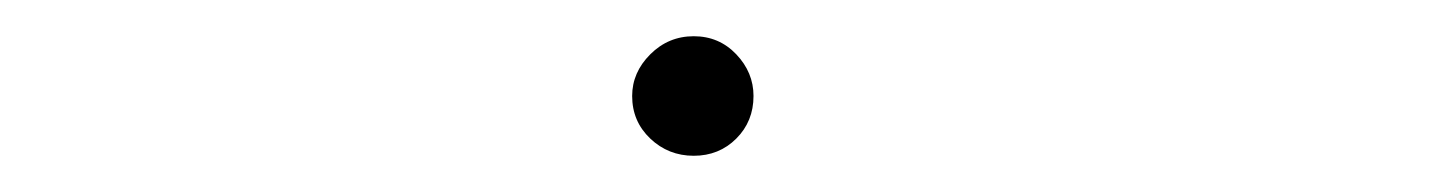

<svg xmlns="http://www.w3.org/2000/svg" viewBox="-20 -75 790 106"><path d="M363 11Q349 11 339 1.5Q329 -8 329 -22Q329 -35 339 -45Q349 -55 363 -55Q377 -55 386.5 -45Q396 -35 396 -22Q396 -8 386.5 1.5Q377 11 363 11Z"/></svg>

Font: Inconsolata ExtraExpanded ExtraLight
Style: Regular
Weight: 200
Width: 8
Monospace: yes
Designer: Raph Levien, Cyreal, Brenton Simpson
Foundry: Raph Levien, Cyreal, Google
Version: Version 3.100; ttfautohint (v1.8.4.7-5d5b)